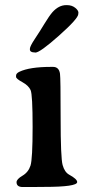

<svg xmlns="http://www.w3.org/2000/svg" viewBox="-20 -734 356 753"><path d="M239.7 -713.9H242.7Q261.7 -713.9 274.7 -703.6Q287.6 -693.4 287.6 -684.1L287.1 -681.6V-679.2Q287.1 -661.6 211.9 -594.7Q136.7 -527.8 118.7 -527.8L116.2 -528.3Q97.2 -528.3 97.2 -540.5V-542.5Q97.2 -552.2 116.7 -581.5Q136.2 -610.8 154.5 -641.1Q172.9 -671.4 185.5 -686Q210.4 -713.9 239.7 -713.9ZM69.3 -0.5Q44.9 -0.5 44.9 -19.5Q44.9 -31.2 68.1 -44.9Q91.3 -58.6 99.6 -84.5Q107.9 -110.4 107.9 -236.3Q107.9 -362.3 100.1 -380.4Q92.3 -398.4 67.6 -411.9Q43 -425.3 43 -432.6V-437.5Q43 -446.3 56.2 -452.6Q96.2 -471.7 181.2 -471.7H188Q211.4 -471.7 215.3 -444.8Q217.8 -428.2 217.8 -271.5Q217.8 -114.7 225.6 -86.7Q233.4 -58.6 251.5 -48.8Q282.7 -31.7 282.7 -20Q282.7 -1 152.8 -1H137.7L115.2 -0.5Z"/></svg>

Font: Averia Serif Libre
Style: Regular
Weight: 400
Version: Version 1.002